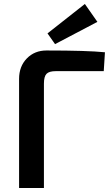

<svg xmlns="http://www.w3.org/2000/svg" viewBox="-20 -946 564 966"><path d="M470 -836 257 -724 219 -778 407 -926ZM76 0V-549Q76 -612 115 -652Q154 -692 214 -692Q419 -692 508 -683L502 -588H260Q227 -588 214 -574.5Q201 -561 201 -525V0Z"/></svg>

Font: Exo 2.0 Semi Bold
Style: Regular
Weight: 600
Designer: Natanael Gama
Version: Version 1.001;PS 001.001;hotconv 1.0.70;makeotf.lib2.5.58329